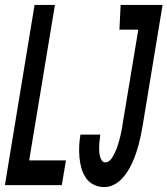

<svg xmlns="http://www.w3.org/2000/svg" viewBox="-34 -755 683 783"><path d="M391 8Q368 8 348 -2Q328 -12 316 -30Q304 -48 298 -69.5Q292 -91 290 -113.5Q288 -136 289 -159Q290 -182 294 -206H375Q374 -195 372.5 -184.5Q371 -174 370.5 -163Q370 -152 370.5 -141.5Q371 -131 373 -121Q375 -111 380 -102Q385 -93 396 -93Q405 -93 412.5 -99.5Q420 -106 425 -114.5Q430 -123 434 -131.5Q438 -140 441.5 -148.5Q445 -157 447.5 -166Q450 -175 452.5 -183.5Q455 -192 457 -201Q459 -210 461 -219Q463 -228 464.5 -237Q466 -246 467 -255L530 -634H453L458 -735H629L547 -238Q544 -220 540 -201Q536 -182 531 -163.5Q526 -145 519.5 -126.5Q513 -108 505 -90.5Q497 -73 486 -55.5Q475 -38 460.5 -23.5Q446 -9 428 -0.5Q410 8 391 8ZM-14 0 107 -735H190L85 -101H235L218 0Z"/></svg>

Font: Iosevka SS04 Extended Oblique
Style: Bold
Weight: 700
Width: 7
Italic angle: -9°
Monospace: yes
Designer: Belleve Invis
Foundry: Belleve Invis
Version: Version 19.0.0; ttfautohint (v1.8.4)